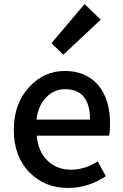

<svg xmlns="http://www.w3.org/2000/svg" viewBox="-20 -914 605 947"><path d="M126 -63Q48 -142 48 -274Q48 -403 125 -486Q198 -564 299 -564Q406 -564 466 -492Q523 -423 523 -303Q523 -267 518 -245H161Q168 -167 214 -122Q259 -77 331 -77Q399 -77 462 -118L502 -45Q415 13 316 13Q201 13 126 -63ZM424 -324Q424 -474 301 -474Q247 -474 209 -435Q168 -394 160 -324ZM234 -701 397 -894 477 -817 292 -644Z"/></svg>

Font: Noto Sans S Chinese Medium
Style: Regular
Weight: 500
Designer: Ryoko NISHIZUKA  (kana & ideographs); Paul D. Hunt (Latin, Greek & Cyrillic); Wenlong ZHANG  (bopomofo); Sandoll Communi
Foundry: Adobe Systems Incorporated
Version: Version 1.000;PS 1;hotconv 1.0.78;makeotf.lib2.5.61930